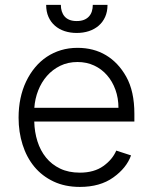

<svg xmlns="http://www.w3.org/2000/svg" viewBox="-20 -747 621 779"><path d="M55.4 -269.5Q55.4 -351.9 85.9 -416.2Q101.2 -448.2 122.3 -473.5Q143.5 -498.9 169.9 -516.5Q196.4 -534.1 227.6 -543.5Q258.9 -552.9 294.4 -552.9Q360.1 -552.9 410.2 -522.9Q460.2 -492.9 492.2 -435.7Q525.2 -376.8 525.2 -285.2V-253.9H119Q120 -211.3 131.9 -173.7Q143.8 -136 166.7 -107.8Q189.6 -79.5 223.9 -63Q258.2 -46.5 304 -46.5Q333.1 -46.5 356.9 -53.3Q380.7 -60 399.1 -73.2Q436.1 -99.4 451.7 -136L511.7 -116.5Q493.3 -65.3 439.6 -27Q386 11.4 304 11.4Q243.6 11.4 197.1 -10.7Q150.6 -32.7 119.1 -70.8Q87.7 -109 71.6 -160.2Q55.4 -211.3 55.4 -269.5ZM460.6 -309.7Q460.6 -349.1 448.3 -383Q436.1 -416.9 414.2 -441.9Q392.4 -467 361.9 -481.2Q331.3 -495.4 294.4 -495.4Q255.7 -495.4 224.4 -480.1Q193.2 -464.8 170.6 -439.1Q148.1 -413.4 134.9 -379.8Q121.8 -346.2 119.3 -309.7ZM226.9 -727.3Q226.9 -713.4 230.6 -701.3Q234.4 -689.3 242 -680.4Q249.6 -671.5 261.9 -666.5Q274.1 -661.6 291.2 -661.6Q308.2 -661.6 320.7 -666.5Q333.1 -671.5 341.1 -680.4Q349.1 -689.3 352.8 -701.3Q356.5 -713.4 356.5 -727.3H416.2Q416.2 -699.6 406.6 -678.3Q397 -657 380.1 -642.6Q363.3 -628.2 340.6 -620.7Q317.8 -613.3 291.2 -613.3Q264.9 -613.3 242.2 -620.7Q219.5 -628.2 202.8 -642.8Q186.1 -657.3 176.7 -678.4Q167.3 -699.6 167.3 -727.3Z"/></svg>

Font: Inter P Light
Style: Regular
Weight: 300
Designer: Rasmus Andersson
Foundry: rsms
Version: Version 3.018;git-588b23468